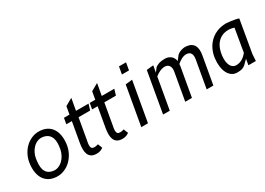

<svg xmlns="http://www.w3.org/2000/svg" viewBox="-10 -1499 3112 2258"><g transform="rotate(-30 1546.0 -370.5)"><path d="M298 8.5Q243 5 203 -17Q163 -39 138.5 -76.2Q114 -113.5 105 -164.2Q96 -215 102.5 -276.5Q109 -337.5 134.5 -390.5Q160 -443.5 199.5 -482Q239 -520.5 289.8 -541.2Q340.5 -562 397.5 -558.5Q452.5 -555.5 492.5 -533.8Q532.5 -512 557.2 -475.2Q582 -438.5 591.5 -388Q601 -337.5 594.5 -276.5Q588 -214 562 -160.5Q536 -107 496.2 -68.2Q456.5 -29.5 405.5 -8.8Q354.5 12 298 8.5ZM499.5 -250Q507 -290 508 -327.5Q509 -365 498.8 -395.5Q488.5 -426 465 -447.5Q441.5 -469 400 -477.5Q360 -485.5 325.2 -472.5Q290.5 -459.5 264 -433.5Q237.5 -407.5 220 -372Q202.5 -336.5 196.5 -299.5Q190 -258 189.2 -220.2Q188.5 -182.5 198.2 -152.2Q208 -122 231 -101.2Q254 -80.5 295.5 -73Q334.5 -65.5 368.8 -78.8Q403 -92 429.8 -117.8Q456.5 -143.5 474.5 -178.5Q492.5 -213.5 499.5 -250Z M824 -188Q815.5 -149.5 814.8 -126.8Q814 -104 819.8 -91.5Q825.5 -79 836.2 -75.2Q847 -71.5 861 -71.5Q870 -71.5 879.2 -72.8Q888.5 -74 895.5 -76Q904 -78 911.5 -80.5L935.5 -20Q928.5 -16 921 -10.8Q913.5 -5.5 902.8 -1Q892 3.5 876 6.5Q860 9.5 837 8.5Q797 7 773.2 -9.8Q749.5 -26.5 738.5 -54.5Q727.5 -82.5 727.5 -119.8Q727.5 -157 735 -200L782.5 -470H707.5L721.5 -550H796.5L815 -654.5L913.5 -710L885 -550H1055L1031 -470H873.5Z M1174 -188Q1165.5 -149.5 1164.8 -126.8Q1164 -104 1169.8 -91.5Q1175.5 -79 1186.2 -75.2Q1197 -71.5 1211 -71.5Q1220 -71.5 1229.2 -72.8Q1238.5 -74 1245.5 -76Q1254 -78 1261.5 -80.5L1285.5 -20Q1278.5 -16 1271 -10.8Q1263.5 -5.5 1252.8 -1Q1242 3.5 1226 6.5Q1210 9.5 1187 8.5Q1147 7 1123.2 -9.8Q1099.5 -26.5 1088.5 -54.5Q1077.5 -82.5 1077.5 -119.8Q1077.5 -157 1085 -200L1132.5 -470H1057.5L1071.5 -550H1146.5L1165 -654.5L1263.5 -710L1235 -550H1405L1381 -470H1223.5Z M1545 0H1454L1547 -527.5L1639.5 -537.5ZM1584 -750H1680L1662.5 -650H1566.5Z M1841 0H1750L1846.5 -550L1939.5 -560L1923.5 -468.5L1963.5 -522Q1975.5 -530.5 1988 -537.2Q2000.5 -544 2015.8 -548.8Q2031 -553.5 2050.2 -556Q2069.5 -558.5 2095 -558.5Q2120.5 -558.5 2141 -550.8Q2161.5 -543 2176.8 -529.8Q2192 -516.5 2201.5 -498.2Q2211 -480 2214 -459L2261 -520Q2271.5 -529 2284.8 -536.8Q2298 -544.5 2314.2 -550Q2330.5 -555.5 2349 -558Q2367.5 -560.5 2388.5 -558.5Q2426 -554.5 2450.5 -539.8Q2475 -525 2488 -501.2Q2501 -477.5 2503.2 -445.2Q2505.5 -413 2499 -375L2433 0H2342L2407 -370Q2411 -392.5 2409.8 -412Q2408.5 -431.5 2401.5 -445.8Q2394.5 -460 2380.8 -468.5Q2367 -477 2346 -478.5Q2329 -479.5 2312.2 -475.8Q2295.5 -472 2279 -464Q2262.5 -456 2246 -444.8Q2229.5 -433.5 2213.5 -419.5Q2213 -412 2212.5 -406.5Q2212 -401 2211.2 -395.5Q2210.5 -390 2209.5 -384Q2208.5 -378 2207 -370L2142 0H2051L2116 -370Q2124.5 -418.5 2107.5 -447.2Q2090.5 -476 2052.5 -478.5Q2037.5 -479.5 2020.5 -476.2Q2003.5 -473 1985.5 -465.5Q1967.5 -458 1949.5 -447Q1931.5 -436 1915 -422Z M2988.5 -465Q2979.5 -469 2966.8 -472Q2954 -475 2942.5 -476.5Q2929 -478.5 2914.5 -479Q2863.5 -479 2825.5 -461.5Q2787.5 -444 2761 -413.5Q2734.5 -383 2719 -342.5Q2703.5 -302 2698 -256Q2692.5 -210 2697.2 -175.8Q2702 -141.5 2714.2 -118.2Q2726.5 -95 2745.2 -83.5Q2764 -72 2786.5 -72Q2812.5 -72 2834.5 -79Q2856.5 -86 2874.8 -97.5Q2893 -109 2908.2 -123.5Q2923.5 -138 2935.5 -153ZM2909 0 2923 -81 2865.5 -24.5Q2855 -16 2844.8 -9.8Q2834.5 -3.5 2822.2 0.5Q2810 4.5 2794 6.5Q2778 8.5 2756 8.5Q2715 8.5 2684.2 -12.2Q2653.5 -33 2634.2 -70Q2615 -107 2608.2 -157.5Q2601.5 -208 2608.5 -268Q2615 -323.5 2638.2 -376Q2661.5 -428.5 2701.5 -469.2Q2741.5 -510 2798.8 -534.5Q2856 -559 2931 -559Q2961.5 -556.5 2991 -552.5Q3016.5 -549 3043.8 -544Q3071 -539 3091.5 -531.5L3015.5 -90L3010 0Z"/></g></svg>

Font: B612
Style: Italic
Weight: 400
Italic angle: -10°
Designer: Nicolas Chauveau, Thomas Paillot, Jonathan Favre-Lamarine, Jean-Luc Vinot
Foundry: AIRBUS
Version: Version 1.008